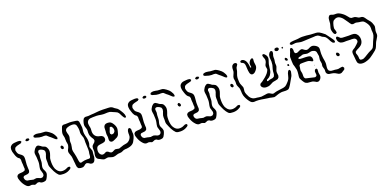

<svg xmlns="http://www.w3.org/2000/svg" viewBox="-5 -1633 5199 2572"><g transform="rotate(-20 2594.5 -347.0)"><path d="M422 -592 433 -593Q446 -593 464 -589.5Q482 -586 491 -584L522 -582Q546 -582 557 -580Q577 -576 607 -554Q629 -538 638 -529Q656 -513 676 -473Q681 -462 682 -452Q685 -447 684 -445Q684 -443 677 -432Q675 -430 675 -430Q674 -429 671.5 -430.5Q669 -432 668 -432Q654 -437 648 -443Q630 -461 620 -469L603 -484Q597 -488 585 -498Q569 -514 560 -521Q558 -522 556.5 -524Q555 -526 552 -527Q550 -528 546.5 -528.5Q543 -529 541 -530Q529 -532 522 -532L493 -531Q458 -531 415 -547Q411 -548 407 -549Q403 -550 399 -552Q399 -552 391 -560Q385 -566 385 -566Q385 -568 386.5 -570Q388 -572 388 -574Q389 -576 390 -579Q391 -582 393 -584Q394 -586 403 -588Q407 -589 413 -590.5Q419 -592 422 -592ZM697 6Q687 13 670 21Q637 37 596 37Q573 37 557 34Q541 31 528 20Q519 12 505 -8Q482 -41 465 -83Q454 -107 449 -121.5Q444 -136 444 -151L445 -182L444 -219Q444 -235 446 -243Q448 -254 456 -274Q467 -297 468 -316Q470 -325 469 -328Q469 -330 466 -336Q465 -339 463.5 -343Q462 -347 461 -350L453 -356Q435 -370 419 -374Q417 -375 412 -376.5Q407 -378 404 -378L396 -376Q394 -375 389.5 -374.5Q385 -374 383 -373Q382 -372 380.5 -367.5Q379 -363 379 -362L375 -352Q375 -346 377 -338Q379 -320 379 -309Q379 -302 374 -274Q373 -265 373 -247Q373 -216 370 -201Q368 -193 363 -174Q358 -155 358 -140Q358 -125 364 -112Q370 -99 371 -97Q373 -93 375.5 -88Q378 -83 380 -76Q383 -67 385 -55Q385 -36 370 -4Q362 13 354.5 24Q347 35 334 41L320 44Q314 46 301 46Q284 46 270 40Q266 38 261 33.5Q256 29 252 28Q246 26 232 26H231Q228 26 223.5 28.5Q219 31 216 32Q207 37 195 40Q193 40 191.5 41Q190 42 187 42Q186 42 177 39Q172 37 161.5 32.5Q151 28 143 28Q135 28 127 29.5Q119 31 111 31Q98 31 85 23Q72 15 63 4Q32 -29 14 -77Q6 -98 3 -110.5Q0 -123 2 -137Q2 -145 3 -147Q4 -149 9 -154Q13 -161 17 -163Q20 -165 23 -165.5Q26 -166 29 -168Q44 -173 68 -173L92 -175Q105 -178 115 -183L122 -187L125 -195Q126 -197 127.5 -201Q129 -205 129 -207V-211Q129 -217 127 -229Q127 -258 126 -273Q125 -280 124 -290.5Q123 -301 123 -316L124 -333Q124 -340 122 -343Q119 -353 116 -358Q115 -361 110.5 -364Q106 -367 104 -368Q93 -376 85 -387Q78 -397 72 -411.5Q66 -426 62 -440Q47 -479 47 -510Q47 -537 61 -554L73 -565Q78 -570 97 -577Q113 -581 147 -583Q154 -584 169 -584Q181 -584 187 -582Q189 -582 194.5 -580.5Q200 -579 202 -578Q204 -576 205 -573.5Q206 -571 208 -569Q209 -568 211 -565Q213 -562 213 -561Q207 -555 205 -554Q201 -548 198 -546L190 -544Q175 -540 171 -539Q168 -538 152 -534.5Q136 -531 123 -524L113 -519Q106 -513 101.5 -502Q97 -491 96 -481Q96 -476 98 -470Q103 -440 121 -421Q125 -417 139 -407Q149 -401 155 -395Q174 -380 178 -360Q180 -351 179.5 -339Q179 -327 179 -322L173 -249Q172 -233 174 -201Q176 -179 176 -168Q176 -160 172 -152Q169 -143 167 -140L160 -136Q159 -135 155.5 -132.5Q152 -130 149 -129Q145 -127 138 -126Q131 -125 128 -125Q102 -123 96 -121Q94 -120 90.5 -119.5Q87 -119 86 -118Q84 -117 81 -111Q80 -110 77.5 -106.5Q75 -103 75 -101V-99L76 -90Q80 -69 88 -60L96 -54Q98 -53 100 -50.5Q102 -48 105 -47L116 -45L148 -40Q156 -38 169 -34.5Q182 -31 192 -30Q198 -30 202.5 -31Q207 -32 210 -33Q226 -35 235 -35Q240 -34 256 -29Q263 -27 275 -21Q287 -15 297 -15Q302 -15 308 -17Q315 -17 317 -18L326 -26Q327 -27 330 -29.5Q333 -32 334 -34Q335 -36 336 -40Q337 -44 337 -46Q337 -48 338 -51Q339 -54 339 -57Q339 -61 337 -69Q335 -76 333 -82.5Q331 -89 330 -94Q321 -116 321 -132Q321 -144 324.5 -160.5Q328 -177 330 -186Q335 -211 335 -231Q335 -267 332 -301Q331 -309 328.5 -324Q326 -339 326 -350Q326 -356 328 -368Q329 -371 330.5 -374.5Q332 -378 333 -381Q347 -412 370 -429Q374 -431 376.5 -433.5Q379 -436 381 -437Q385 -438 393 -438Q395 -438 398 -439Q401 -440 402 -439Q405 -439 414 -433Q422 -429 436 -419Q445 -410 457 -404Q464 -401 476.5 -396.5Q489 -392 496 -386Q508 -376 517 -350Q523 -334 523 -315Q523 -304 519 -286Q516 -274 508 -252Q507 -249 503 -239.5Q499 -230 497 -221Q493 -201 493 -161Q493 -132 500 -99.5Q507 -67 523 -48Q536 -28 555 -17Q574 -6 600 -6Q619 -6 642 -13L672 -26Q674 -27 677 -28.5Q680 -30 683 -30H687Q694 -30 697 -29H701Q704 -29 705 -27Q706 -25 706 -24Q706 -23 709 -18.5Q712 -14 709 -7ZM298 -578Q304 -577 311 -573Q317 -573 319 -571Q320 -569 320 -562Q321 -560 322 -557Q323 -554 322 -552Q321 -551 317 -549.5Q313 -548 312 -547Q305 -542 301 -542H297Q291 -542 288 -543H282Q279 -543 276 -547Q273 -551 272 -552Q266 -558 266 -559Q266 -560 267.5 -561.5Q269 -563 270 -563Q273 -568 280 -574Q284 -575 288.5 -576.5Q293 -578 298 -578ZM679 -313Q679 -314 678.5 -315.5Q678 -317 679 -318Q679 -319 681.5 -321Q684 -323 685 -324Q686 -325 689.5 -328Q693 -331 695 -331Q697 -333 702 -327Q704 -326 707 -324.5Q710 -323 712 -321Q714 -319 714.5 -317.5Q715 -316 715 -315Q716 -312 718 -308Q720 -304 720 -302Q720 -299 718.5 -294.5Q717 -290 716 -288Q716 -284 715 -282Q714 -281 707 -281Q698 -278 696 -279Q694 -279 692 -283Q682 -291 680 -298Z M1060 -80Q1059 -71 1059 -57.5Q1059 -44 1058 -35Q1054 -15 1048 -2Q1045 8 1036 20L1031 27L1018 32Q1016 33 1014 34Q1012 35 1010 35Q1009 36 1006 35.5Q1003 35 1002 35L988 33Q980 31 968.5 22Q957 13 951 11Q943 9 940 9Q931 6 930 6Q927 7 925 8Q923 9 922 10Q915 12 910 15Q905 19 901 23Q897 27 893 30Q879 38 874 40Q871 41 868.5 40.5Q866 40 863 41Q838 43 822 36Q819 35 815.5 34Q812 33 809 31L802 21L795 12L793 1Q790 -11 789 -25Q788 -39 788 -43Q787 -53 785 -67Q783 -81 782 -99Q781 -108 780 -121.5Q779 -135 777 -144Q774 -158 761 -192Q760 -195 758.5 -199Q757 -203 756 -208Q755 -212 755 -224Q755 -236 762.5 -251Q770 -266 773 -271Q784 -297 784 -315Q784 -324 781 -337Q778 -350 777 -359Q776 -369 776 -388Q776 -408 775 -418Q774 -424 770 -441Q769 -445 767 -454.5Q765 -464 765 -472Q765 -494 778 -529Q781 -536 784.5 -547Q788 -558 792 -566Q793 -568 794 -571Q795 -574 797 -576Q798 -577 801 -578Q804 -579 806 -579Q816 -584 819 -584Q821 -585 824 -585Q829 -585 833 -584Q837 -583 841 -583Q853 -582 878 -584L908 -585Q927 -585 936 -583Q982 -577 986 -577Q992 -576 1009 -572L1017 -569Q1020 -568 1022 -563Q1029 -556 1030 -553L1032 -544L1035 -522L1038 -501Q1042 -477 1042 -463Q1042 -451 1040 -436.5Q1038 -422 1037 -416L1036 -399Q1036 -377 1043 -347Q1045 -337 1049 -324Q1053 -311 1054 -303Q1058 -284 1058 -257Q1058 -241 1057 -234Q1056 -226 1053 -217Q1050 -208 1049 -204L1045 -191Q1044 -174 1055 -152Q1063 -132 1065 -121Q1064 -109 1060 -80ZM1018 -157Q1018 -171 1014 -263L1015 -302Q1015 -320 1013 -328Q1011 -338 1003 -358Q999 -369 995.5 -381Q992 -393 992 -403Q992 -413 993 -422.5Q994 -432 994 -442Q994 -464 987 -495Q982 -516 979 -521Q978 -524 974.5 -527Q971 -530 969 -531Q963 -537 962 -537Q959 -539 946 -542Q939 -544 926 -544Q894 -545 860 -533Q854 -530 841 -523L834 -518Q832 -515 830.5 -511.5Q829 -508 828 -505L824 -498V-490Q824 -481 828 -463Q829 -459 834 -443Q839 -427 839 -411Q839 -398 833 -378Q828 -364 827 -352Q826 -347 826 -336L827 -303Q827 -290 821 -264Q815 -240 815 -228Q815 -207 826 -168Q832 -147 835 -125L845 -57Q846 -50 851 -38Q852 -37 852.5 -34Q853 -31 854 -30Q856 -29 858.5 -29Q861 -29 863 -28Q866 -28 868.5 -27Q871 -26 874 -26Q877 -26 880 -27.5Q883 -29 885 -30Q919 -40 960 -40Q964 -40 970.5 -39Q977 -38 981 -39Q984 -39 987 -40Q990 -41 993 -41Q994 -42 997 -42Q1000 -42 1001 -43L1003 -49Q1009 -61 1009 -68Q1009 -86 1012 -105Q1013 -110 1014.5 -116.5Q1016 -123 1017 -131Q1018 -138 1018 -157Z M1615 -234Q1617 -239 1618 -239Q1620 -240 1625.5 -239.5Q1631 -239 1633 -239Q1634 -239 1635.5 -239.5Q1637 -240 1639 -239L1642 -234Q1643 -231 1646 -227Q1649 -223 1650 -221Q1651 -220 1651 -216L1652 -177Q1654 -157 1654 -147Q1654 -124 1638 -88Q1626 -61 1616 -45.5Q1606 -30 1590 -19Q1561 1 1507 7Q1501 7 1487 7.5Q1473 8 1463 11Q1454 13 1443 20Q1432 25 1423 28Q1414 31 1400.5 31Q1387 31 1379 32Q1368 34 1358 37L1337 44Q1315 50 1303 50Q1288 50 1271.5 44Q1255 38 1246 36Q1236 32 1232 32H1229Q1221 32 1215 33Q1209 34 1205 35Q1189 39 1180 39Q1177 39 1167 37Q1158 35 1146 28.5Q1134 22 1129 19Q1123 16 1110 10Q1097 4 1089 -4Q1082 -11 1078 -22.5Q1074 -34 1074 -44Q1074 -52 1076 -62.5Q1078 -73 1079 -77Q1080 -81 1082 -90.5Q1084 -100 1084 -107Q1084 -121 1083 -128L1082 -149Q1082 -165 1085 -173Q1088 -184 1096 -193Q1104 -202 1117 -213L1127 -222Q1129 -224 1130.5 -228Q1132 -232 1133 -234Q1137 -238 1137 -241Q1138 -242 1137 -245Q1136 -248 1136 -249Q1135 -252 1135 -256.5Q1135 -261 1134 -263Q1133 -265 1130.5 -269Q1128 -273 1127 -275Q1123 -281 1114 -295Q1105 -309 1101 -321Q1093 -342 1093 -368Q1093 -376 1094 -385Q1095 -394 1095 -402Q1095 -420 1086 -443Q1085 -446 1081 -458.5Q1077 -471 1077 -485Q1077 -505 1086 -532Q1087 -535 1090 -544Q1093 -553 1097 -558Q1099 -563 1102.5 -567.5Q1106 -572 1110 -575Q1111 -576 1114 -576.5Q1117 -577 1118 -578Q1120 -579 1124 -580.5Q1128 -582 1130 -582H1134Q1144 -582 1153.5 -581Q1163 -580 1172 -580L1215 -584L1254 -586Q1271 -587 1305 -591Q1331 -594 1381 -594Q1407 -594 1433 -592Q1440 -592 1455 -591.5Q1470 -591 1482 -589.5Q1494 -588 1504 -583Q1513 -580 1523 -571.5Q1533 -563 1538 -559Q1553 -549 1555 -548Q1566 -542 1574 -535Q1589 -522 1607 -492Q1632 -454 1639 -430Q1640 -429 1642 -411L1644 -403Q1643 -399 1641 -396Q1639 -393 1638 -391Q1637 -390 1637 -389Q1637 -388 1636 -388Q1635 -387 1633.5 -388.5Q1632 -390 1631 -390Q1629 -391 1624.5 -392Q1620 -393 1618 -394L1611 -404L1596 -428Q1592 -435 1585.5 -449Q1579 -463 1572.5 -473Q1566 -483 1557 -490Q1554 -492 1538 -500Q1530 -504 1519 -508.5Q1508 -513 1503 -515Q1476 -529 1458 -533Q1449 -535 1431 -535Q1414 -535 1405 -534L1378 -533Q1365 -533 1350 -535Q1335 -537 1329 -538Q1322 -540 1304 -542Q1278 -546 1244 -544H1224Q1200 -544 1183 -541Q1166 -538 1153 -527L1147 -518Q1146 -516 1144 -514.5Q1142 -513 1141 -510Q1135 -497 1135 -482Q1135 -472 1137 -460Q1139 -448 1140 -443Q1145 -423 1145 -408Q1145 -394 1144 -387L1143 -365Q1143 -347 1149.5 -329.5Q1156 -312 1168 -300Q1184 -284 1205 -278Q1211 -276 1225.5 -273Q1240 -270 1247 -267Q1247 -267 1256 -261Q1265 -255 1266 -254Q1268 -252 1269 -249.5Q1270 -247 1271 -245Q1275 -239 1276 -235Q1278 -231 1278 -217Q1278 -207 1271.5 -196.5Q1265 -186 1255 -180Q1253 -179 1249.5 -178.5Q1246 -178 1244 -177Q1232 -172 1206 -170Q1188 -168 1180 -166Q1158 -162 1149 -153Q1139 -144 1133 -122Q1130 -110 1130 -97Q1130 -62 1150 -42Q1157 -35 1158 -35Q1168 -28 1181 -28Q1191 -28 1198 -31Q1202 -32 1207 -35.5Q1212 -39 1216 -41Q1222 -43 1230 -45Q1232 -45 1233.5 -46Q1235 -47 1238 -47Q1240 -47 1246 -44Q1254 -42 1257 -40Q1261 -38 1265.5 -33.5Q1270 -29 1274 -26L1283 -21Q1291 -16 1293 -16Q1294 -15 1297 -15.5Q1300 -16 1302 -16Q1310 -16 1313 -17Q1317 -18 1323 -22Q1328 -24 1337.5 -29Q1347 -34 1353 -36Q1356 -37 1362 -37Q1371 -37 1387 -33Q1390 -32 1399.5 -30Q1409 -28 1417 -30Q1422 -31 1430 -35Q1438 -37 1454 -43Q1468 -49 1481 -52Q1490 -54 1503.5 -56Q1517 -58 1526 -60Q1549 -65 1564 -80Q1576 -90 1585 -104.5Q1594 -119 1597 -134Q1599 -144 1598.5 -157.5Q1598 -171 1598 -177Q1598 -205 1607 -224ZM1317 -266Q1317 -280 1318 -290.5Q1319 -301 1320 -308Q1321 -318 1321 -336Q1321 -363 1326 -374Q1326 -374 1332 -383Q1333 -385 1334.5 -388Q1336 -391 1338 -392Q1340 -394 1342 -395Q1344 -396 1346 -397L1356 -402Q1365 -405 1385 -405Q1409 -403 1419 -398Q1432 -391 1445 -375Q1479 -329 1479 -291Q1479 -277 1473 -253Q1468 -230 1461.5 -213.5Q1455 -197 1442 -186Q1432 -177 1418 -172Q1414 -170 1400.5 -163Q1387 -156 1376 -153Q1374 -152 1369.5 -150.5Q1365 -149 1363 -149L1352 -150Q1344 -150 1341 -151Q1340 -151 1333 -158Q1332 -159 1329 -161Q1326 -163 1325 -165Q1324 -167 1323.5 -170.5Q1323 -174 1322 -176Q1320 -186 1320 -192Q1320 -199 1321 -208Q1322 -217 1322 -226Q1318 -252 1317 -266ZM1416 -248Q1417 -249 1422 -256Q1429 -263 1429 -264Q1434 -273 1434 -289Q1434 -296 1432 -306Q1428 -322 1417 -334Q1416 -335 1413.5 -338Q1411 -341 1409 -342H1407L1398 -341Q1391 -341 1390 -340Q1389 -339 1388.5 -336.5Q1388 -334 1387 -333Q1381 -319 1378 -307Q1376 -300 1372 -292Q1368 -284 1367 -279Q1366 -276 1366 -268Q1364 -261 1365 -257Q1366 -256 1374 -247Q1375 -245 1379 -241Q1381 -240 1386 -240Q1395 -240 1398 -241Q1400 -242 1406 -243.5Q1412 -245 1416 -248Z M2091 -592 2102 -593Q2115 -593 2133 -589.5Q2151 -586 2160 -584L2191 -582Q2215 -582 2226 -580Q2246 -576 2276 -554Q2298 -538 2307 -529Q2325 -513 2345 -473Q2350 -462 2351 -452Q2354 -447 2353 -445Q2353 -443 2346 -432Q2344 -430 2344 -430Q2343 -429 2340.5 -430.5Q2338 -432 2337 -432Q2323 -437 2317 -443Q2299 -461 2289 -469L2272 -484Q2266 -488 2254 -498Q2238 -514 2229 -521Q2227 -522 2225.5 -524Q2224 -526 2221 -527Q2219 -528 2215.5 -528.5Q2212 -529 2210 -530Q2198 -532 2191 -532L2162 -531Q2127 -531 2084 -547Q2080 -548 2076 -549Q2072 -550 2068 -552Q2068 -552 2060 -560Q2054 -566 2054 -566Q2054 -568 2055.5 -570Q2057 -572 2057 -574Q2058 -576 2059 -579Q2060 -582 2062 -584Q2063 -586 2072 -588Q2076 -589 2082 -590.5Q2088 -592 2091 -592ZM2366 6Q2356 13 2339 21Q2306 37 2265 37Q2242 37 2226 34Q2210 31 2197 20Q2188 12 2174 -8Q2151 -41 2134 -83Q2123 -107 2118 -121.5Q2113 -136 2113 -151L2114 -182L2113 -219Q2113 -235 2115 -243Q2117 -254 2125 -274Q2136 -297 2137 -316Q2139 -325 2138 -328Q2138 -330 2135 -336Q2134 -339 2132.5 -343Q2131 -347 2130 -350L2122 -356Q2104 -370 2088 -374Q2086 -375 2081 -376.5Q2076 -378 2073 -378L2065 -376Q2063 -375 2058.5 -374.5Q2054 -374 2052 -373Q2051 -372 2049.5 -367.5Q2048 -363 2048 -362L2044 -352Q2044 -346 2046 -338Q2048 -320 2048 -309Q2048 -302 2043 -274Q2042 -265 2042 -247Q2042 -216 2039 -201Q2037 -193 2032 -174Q2027 -155 2027 -140Q2027 -125 2033 -112Q2039 -99 2040 -97Q2042 -93 2044.5 -88Q2047 -83 2049 -76Q2052 -67 2054 -55Q2054 -36 2039 -4Q2031 13 2023.5 24Q2016 35 2003 41L1989 44Q1983 46 1970 46Q1953 46 1939 40Q1935 38 1930 33.5Q1925 29 1921 28Q1915 26 1901 26H1900Q1897 26 1892.5 28.5Q1888 31 1885 32Q1876 37 1864 40Q1862 40 1860.5 41Q1859 42 1856 42Q1855 42 1846 39Q1841 37 1830.5 32.5Q1820 28 1812 28Q1804 28 1796 29.5Q1788 31 1780 31Q1767 31 1754 23Q1741 15 1732 4Q1701 -29 1683 -77Q1675 -98 1672 -110.5Q1669 -123 1671 -137Q1671 -145 1672 -147Q1673 -149 1678 -154Q1682 -161 1686 -163Q1689 -165 1692 -165.5Q1695 -166 1698 -168Q1713 -173 1737 -173L1761 -175Q1774 -178 1784 -183L1791 -187L1794 -195Q1795 -197 1796.5 -201Q1798 -205 1798 -207V-211Q1798 -217 1796 -229Q1796 -258 1795 -273Q1794 -280 1793 -290.5Q1792 -301 1792 -316L1793 -333Q1793 -340 1791 -343Q1788 -353 1785 -358Q1784 -361 1779.5 -364Q1775 -367 1773 -368Q1762 -376 1754 -387Q1747 -397 1741 -411.5Q1735 -426 1731 -440Q1716 -479 1716 -510Q1716 -537 1730 -554L1742 -565Q1747 -570 1766 -577Q1782 -581 1816 -583Q1823 -584 1838 -584Q1850 -584 1856 -582Q1858 -582 1863.5 -580.5Q1869 -579 1871 -578Q1873 -576 1874 -573.5Q1875 -571 1877 -569Q1878 -568 1880 -565Q1882 -562 1882 -561Q1876 -555 1874 -554Q1870 -548 1867 -546L1859 -544Q1844 -540 1840 -539Q1837 -538 1821 -534.5Q1805 -531 1792 -524L1782 -519Q1775 -513 1770.5 -502Q1766 -491 1765 -481Q1765 -476 1767 -470Q1772 -440 1790 -421Q1794 -417 1808 -407Q1818 -401 1824 -395Q1843 -380 1847 -360Q1849 -351 1848.5 -339Q1848 -327 1848 -322L1842 -249Q1841 -233 1843 -201Q1845 -179 1845 -168Q1845 -160 1841 -152Q1838 -143 1836 -140L1829 -136Q1828 -135 1824.5 -132.5Q1821 -130 1818 -129Q1814 -127 1807 -126Q1800 -125 1797 -125Q1771 -123 1765 -121Q1763 -120 1759.5 -119.5Q1756 -119 1755 -118Q1753 -117 1750 -111Q1749 -110 1746.5 -106.5Q1744 -103 1744 -101V-99L1745 -90Q1749 -69 1757 -60L1765 -54Q1767 -53 1769 -50.5Q1771 -48 1774 -47L1785 -45L1817 -40Q1825 -38 1838 -34.5Q1851 -31 1861 -30Q1867 -30 1871.5 -31Q1876 -32 1879 -33Q1895 -35 1904 -35Q1909 -34 1925 -29Q1932 -27 1944 -21Q1956 -15 1966 -15Q1971 -15 1977 -17Q1984 -17 1986 -18L1995 -26Q1996 -27 1999 -29.5Q2002 -32 2003 -34Q2004 -36 2005 -40Q2006 -44 2006 -46Q2006 -48 2007 -51Q2008 -54 2008 -57Q2008 -61 2006 -69Q2004 -76 2002 -82.5Q2000 -89 1999 -94Q1990 -116 1990 -132Q1990 -144 1993.5 -160.5Q1997 -177 1999 -186Q2004 -211 2004 -231Q2004 -267 2001 -301Q2000 -309 1997.5 -324Q1995 -339 1995 -350Q1995 -356 1997 -368Q1998 -371 1999.5 -374.5Q2001 -378 2002 -381Q2016 -412 2039 -429Q2043 -431 2045.5 -433.5Q2048 -436 2050 -437Q2054 -438 2062 -438Q2064 -438 2067 -439Q2070 -440 2071 -439Q2074 -439 2083 -433Q2091 -429 2105 -419Q2114 -410 2126 -404Q2133 -401 2145.5 -396.5Q2158 -392 2165 -386Q2177 -376 2186 -350Q2192 -334 2192 -315Q2192 -304 2188 -286Q2185 -274 2177 -252Q2176 -249 2172 -239.5Q2168 -230 2166 -221Q2162 -201 2162 -161Q2162 -132 2169 -99.5Q2176 -67 2192 -48Q2205 -28 2224 -17Q2243 -6 2269 -6Q2288 -6 2311 -13L2341 -26Q2343 -27 2346 -28.5Q2349 -30 2352 -30H2356Q2363 -30 2366 -29H2370Q2373 -29 2374 -27Q2375 -25 2375 -24Q2375 -23 2378 -18.5Q2381 -14 2378 -7ZM1967 -578Q1973 -577 1980 -573Q1986 -573 1988 -571Q1989 -569 1989 -562Q1990 -560 1991 -557Q1992 -554 1991 -552Q1990 -551 1986 -549.5Q1982 -548 1981 -547Q1974 -542 1970 -542H1966Q1960 -542 1957 -543H1951Q1948 -543 1945 -547Q1942 -551 1941 -552Q1935 -558 1935 -559Q1935 -560 1936.5 -561.5Q1938 -563 1939 -563Q1942 -568 1949 -574Q1953 -575 1957.5 -576.5Q1962 -578 1967 -578ZM2348 -313Q2348 -314 2347.5 -315.5Q2347 -317 2348 -318Q2348 -319 2350.5 -321Q2353 -323 2354 -324Q2355 -325 2358.5 -328Q2362 -331 2364 -331Q2366 -333 2371 -327Q2373 -326 2376 -324.5Q2379 -323 2381 -321Q2383 -319 2383.5 -317.5Q2384 -316 2384 -315Q2385 -312 2387 -308Q2389 -304 2389 -302Q2389 -299 2387.5 -294.5Q2386 -290 2385 -288Q2385 -284 2384 -282Q2383 -281 2376 -281Q2367 -278 2365 -279Q2363 -279 2361 -283Q2351 -291 2349 -298Z M2842 -592 2853 -593Q2866 -593 2884 -589.5Q2902 -586 2911 -584L2942 -582Q2966 -582 2977 -580Q2997 -576 3027 -554Q3049 -538 3058 -529Q3076 -513 3096 -473Q3101 -462 3102 -452Q3105 -447 3104 -445Q3104 -443 3097 -432Q3095 -430 3095 -430Q3094 -429 3091.5 -430.5Q3089 -432 3088 -432Q3074 -437 3068 -443Q3050 -461 3040 -469L3023 -484Q3017 -488 3005 -498Q2989 -514 2980 -521Q2978 -522 2976.5 -524Q2975 -526 2972 -527Q2970 -528 2966.5 -528.5Q2963 -529 2961 -530Q2949 -532 2942 -532L2913 -531Q2878 -531 2835 -547Q2831 -548 2827 -549Q2823 -550 2819 -552Q2819 -552 2811 -560Q2805 -566 2805 -566Q2805 -568 2806.5 -570Q2808 -572 2808 -574Q2809 -576 2810 -579Q2811 -582 2813 -584Q2814 -586 2823 -588Q2827 -589 2833 -590.5Q2839 -592 2842 -592ZM3117 6Q3107 13 3090 21Q3057 37 3016 37Q2993 37 2977 34Q2961 31 2948 20Q2939 12 2925 -8Q2902 -41 2885 -83Q2874 -107 2869 -121.5Q2864 -136 2864 -151L2865 -182L2864 -219Q2864 -235 2866 -243Q2868 -254 2876 -274Q2887 -297 2888 -316Q2890 -325 2889 -328Q2889 -330 2886 -336Q2885 -339 2883.5 -343Q2882 -347 2881 -350L2873 -356Q2855 -370 2839 -374Q2837 -375 2832 -376.5Q2827 -378 2824 -378L2816 -376Q2814 -375 2809.5 -374.5Q2805 -374 2803 -373Q2802 -372 2800.5 -367.5Q2799 -363 2799 -362L2795 -352Q2795 -346 2797 -338Q2799 -320 2799 -309Q2799 -302 2794 -274Q2793 -265 2793 -247Q2793 -216 2790 -201Q2788 -193 2783 -174Q2778 -155 2778 -140Q2778 -125 2784 -112Q2790 -99 2791 -97Q2793 -93 2795.5 -88Q2798 -83 2800 -76Q2803 -67 2805 -55Q2805 -36 2790 -4Q2782 13 2774.5 24Q2767 35 2754 41L2740 44Q2734 46 2721 46Q2704 46 2690 40Q2686 38 2681 33.5Q2676 29 2672 28Q2666 26 2652 26H2651Q2648 26 2643.5 28.5Q2639 31 2636 32Q2627 37 2615 40Q2613 40 2611.5 41Q2610 42 2607 42Q2606 42 2597 39Q2592 37 2581.5 32.5Q2571 28 2563 28Q2555 28 2547 29.5Q2539 31 2531 31Q2518 31 2505 23Q2492 15 2483 4Q2452 -29 2434 -77Q2426 -98 2423 -110.5Q2420 -123 2422 -137Q2422 -145 2423 -147Q2424 -149 2429 -154Q2433 -161 2437 -163Q2440 -165 2443 -165.5Q2446 -166 2449 -168Q2464 -173 2488 -173L2512 -175Q2525 -178 2535 -183L2542 -187L2545 -195Q2546 -197 2547.5 -201Q2549 -205 2549 -207V-211Q2549 -217 2547 -229Q2547 -258 2546 -273Q2545 -280 2544 -290.5Q2543 -301 2543 -316L2544 -333Q2544 -340 2542 -343Q2539 -353 2536 -358Q2535 -361 2530.5 -364Q2526 -367 2524 -368Q2513 -376 2505 -387Q2498 -397 2492 -411.5Q2486 -426 2482 -440Q2467 -479 2467 -510Q2467 -537 2481 -554L2493 -565Q2498 -570 2517 -577Q2533 -581 2567 -583Q2574 -584 2589 -584Q2601 -584 2607 -582Q2609 -582 2614.5 -580.5Q2620 -579 2622 -578Q2624 -576 2625 -573.5Q2626 -571 2628 -569Q2629 -568 2631 -565Q2633 -562 2633 -561Q2627 -555 2625 -554Q2621 -548 2618 -546L2610 -544Q2595 -540 2591 -539Q2588 -538 2572 -534.5Q2556 -531 2543 -524L2533 -519Q2526 -513 2521.5 -502Q2517 -491 2516 -481Q2516 -476 2518 -470Q2523 -440 2541 -421Q2545 -417 2559 -407Q2569 -401 2575 -395Q2594 -380 2598 -360Q2600 -351 2599.5 -339Q2599 -327 2599 -322L2593 -249Q2592 -233 2594 -201Q2596 -179 2596 -168Q2596 -160 2592 -152Q2589 -143 2587 -140L2580 -136Q2579 -135 2575.5 -132.5Q2572 -130 2569 -129Q2565 -127 2558 -126Q2551 -125 2548 -125Q2522 -123 2516 -121Q2514 -120 2510.5 -119.5Q2507 -119 2506 -118Q2504 -117 2501 -111Q2500 -110 2497.5 -106.5Q2495 -103 2495 -101V-99L2496 -90Q2500 -69 2508 -60L2516 -54Q2518 -53 2520 -50.5Q2522 -48 2525 -47L2536 -45L2568 -40Q2576 -38 2589 -34.5Q2602 -31 2612 -30Q2618 -30 2622.5 -31Q2627 -32 2630 -33Q2646 -35 2655 -35Q2660 -34 2676 -29Q2683 -27 2695 -21Q2707 -15 2717 -15Q2722 -15 2728 -17Q2735 -17 2737 -18L2746 -26Q2747 -27 2750 -29.5Q2753 -32 2754 -34Q2755 -36 2756 -40Q2757 -44 2757 -46Q2757 -48 2758 -51Q2759 -54 2759 -57Q2759 -61 2757 -69Q2755 -76 2753 -82.5Q2751 -89 2750 -94Q2741 -116 2741 -132Q2741 -144 2744.5 -160.5Q2748 -177 2750 -186Q2755 -211 2755 -231Q2755 -267 2752 -301Q2751 -309 2748.5 -324Q2746 -339 2746 -350Q2746 -356 2748 -368Q2749 -371 2750.5 -374.5Q2752 -378 2753 -381Q2767 -412 2790 -429Q2794 -431 2796.5 -433.5Q2799 -436 2801 -437Q2805 -438 2813 -438Q2815 -438 2818 -439Q2821 -440 2822 -439Q2825 -439 2834 -433Q2842 -429 2856 -419Q2865 -410 2877 -404Q2884 -401 2896.5 -396.5Q2909 -392 2916 -386Q2928 -376 2937 -350Q2943 -334 2943 -315Q2943 -304 2939 -286Q2936 -274 2928 -252Q2927 -249 2923 -239.5Q2919 -230 2917 -221Q2913 -201 2913 -161Q2913 -132 2920 -99.5Q2927 -67 2943 -48Q2956 -28 2975 -17Q2994 -6 3020 -6Q3039 -6 3062 -13L3092 -26Q3094 -27 3097 -28.5Q3100 -30 3103 -30H3107Q3114 -30 3117 -29H3121Q3124 -29 3125 -27Q3126 -25 3126 -24Q3126 -23 3129 -18.5Q3132 -14 3129 -7ZM2718 -578Q2724 -577 2731 -573Q2737 -573 2739 -571Q2740 -569 2740 -562Q2741 -560 2742 -557Q2743 -554 2742 -552Q2741 -551 2737 -549.5Q2733 -548 2732 -547Q2725 -542 2721 -542H2717Q2711 -542 2708 -543H2702Q2699 -543 2696 -547Q2693 -551 2692 -552Q2686 -558 2686 -559Q2686 -560 2687.5 -561.5Q2689 -563 2690 -563Q2693 -568 2700 -574Q2704 -575 2708.5 -576.5Q2713 -578 2718 -578ZM3099 -313Q3099 -314 3098.5 -315.5Q3098 -317 3099 -318Q3099 -319 3101.5 -321Q3104 -323 3105 -324Q3106 -325 3109.5 -328Q3113 -331 3115 -331Q3117 -333 3122 -327Q3124 -326 3127 -324.5Q3130 -323 3132 -321Q3134 -319 3134.5 -317.5Q3135 -316 3135 -315Q3136 -312 3138 -308Q3140 -304 3140 -302Q3140 -299 3138.5 -294.5Q3137 -290 3136 -288Q3136 -284 3135 -282Q3134 -281 3127 -281Q3118 -278 3116 -279Q3114 -279 3112 -283Q3102 -291 3100 -298Z M3350 -580H3353Q3370 -580 3380 -574Q3417 -554 3428 -490Q3430 -468 3432 -456Q3432 -446 3433 -445Q3435 -445 3436 -446Q3446 -446 3447 -447Q3448 -448 3447 -451.5Q3446 -455 3446 -456L3443 -483Q3440 -513 3465 -541Q3471 -548 3481 -553Q3482 -554 3484 -555Q3486 -556 3489 -557Q3491 -557 3495.5 -555Q3500 -553 3502 -552L3506 -550Q3508 -548 3507.5 -542.5Q3507 -537 3507 -536V-532Q3507 -526 3506 -519.5Q3505 -513 3505 -507V-503Q3505 -496 3506 -487Q3507 -478 3508 -473Q3511 -460 3511 -445Q3511 -427 3501 -408.5Q3491 -390 3476 -375Q3460 -359 3450 -356Q3440 -352 3430 -352Q3427 -352 3424 -353.5Q3421 -355 3419 -356L3411 -359L3406 -366Q3398 -377 3396 -387Q3389 -412 3387 -466Q3387 -472 3386.5 -486Q3386 -500 3383 -510Q3378 -525 3373 -530Q3370 -534 3363.5 -537.5Q3357 -541 3355 -542L3340 -549Q3339 -550 3338 -550Q3337 -550 3336 -552Q3335 -553 3335 -555Q3335 -557 3334.5 -562.5Q3334 -568 3335 -572Q3348 -580 3350 -580ZM3822 -568Q3822 -571 3823 -573Q3824 -574 3828 -574.5Q3832 -575 3834 -576Q3840 -580 3845 -580L3857 -578L3865 -576Q3867 -575 3868 -573Q3869 -571 3871 -570Q3872 -569 3875 -566Q3878 -563 3878 -561Q3879 -560 3877.5 -557Q3876 -554 3876 -553Q3876 -551 3874.5 -547Q3873 -543 3872 -541Q3871 -540 3869.5 -540Q3868 -540 3867 -539Q3865 -538 3860.5 -535Q3856 -532 3853 -532Q3852 -531 3849 -532Q3846 -533 3845 -533Q3843 -534 3838 -534.5Q3833 -535 3831 -536Q3828 -537 3827 -540Q3826 -541 3822 -545Q3818 -549 3817 -556Q3818 -560 3822 -568ZM3899 -235 3902 -239H3904L3915 -238H3918Q3921 -238 3921.5 -235.5Q3922 -233 3922 -232Q3923 -228 3924.5 -224.5Q3926 -221 3927 -217Q3927 -211 3925 -203Q3923 -190 3918.5 -174.5Q3914 -159 3912 -153L3900 -132Q3874 -84 3853 -49.5Q3832 -15 3816 -1Q3800 7 3774 7L3748 6Q3739 5 3723 5Q3712 5 3707 6Q3673 11 3644 22Q3639 24 3625.5 29Q3612 34 3600 35Q3590 35 3562 28Q3557 27 3550.5 25Q3544 23 3536 22Q3529 21 3517.5 20Q3506 19 3491 16Q3482 15 3459 11L3424 5Q3386 0 3355 0Q3335 2 3324 2Q3288 2 3263 -36Q3229 -83 3215 -130Q3208 -156 3208 -198Q3208 -218 3205 -228Q3203 -239 3193 -259Q3192 -262 3186 -276Q3180 -290 3180 -305L3181 -330Q3181 -340 3180 -347Q3179 -354 3178 -359Q3174 -377 3174 -387Q3174 -407 3189 -437Q3199 -457 3203 -476Q3204 -483 3204 -497Q3204 -526 3209 -539Q3214 -553 3219 -558L3230 -567L3237 -572Q3241 -574 3253 -574Q3255 -576 3258 -575Q3260 -575 3263 -573.5Q3266 -572 3268 -571Q3269 -570 3273 -569Q3277 -568 3278 -567Q3279 -566 3279.5 -562Q3280 -558 3281 -556L3283 -548Q3282 -545 3280 -542Q3278 -539 3277 -538Q3262 -516 3260 -511Q3258 -506 3256.5 -498Q3255 -490 3254 -486Q3252 -472 3250 -464L3241 -438Q3228 -407 3226 -386Q3224 -377 3224.5 -365Q3225 -353 3225 -349Q3225 -312 3230 -294Q3233 -283 3239.5 -269Q3246 -255 3249 -246Q3253 -239 3254 -233Q3255 -229 3255 -221Q3255 -212 3253 -198Q3250 -186 3250 -174Q3250 -158 3260 -132Q3277 -88 3298 -67Q3315 -50 3335 -44Q3347 -40 3360.5 -39Q3374 -38 3378 -38Q3394 -36 3402 -34Q3424 -30 3438 -30Q3453 -30 3485 -36Q3505 -41 3524 -42Q3541 -42 3552 -38Q3559 -35 3580 -22L3590 -16Q3600 -14 3611 -14Q3617 -16 3624 -19Q3644 -25 3654 -27Q3670 -30 3702 -34Q3727 -36 3749 -40Q3753 -41 3765 -43.5Q3777 -46 3786 -51Q3794 -55 3803 -63.5Q3812 -72 3815 -75Q3840 -100 3849 -114Q3860 -128 3865.5 -148.5Q3871 -169 3872 -172Q3879 -206 3890 -224ZM3612 -298Q3626 -317 3632 -332L3637 -342Q3638 -345 3638 -350Q3638 -361 3635 -371Q3634 -375 3633 -380.5Q3632 -386 3632 -394Q3632 -406 3641 -422Q3650 -438 3652 -444Q3657 -461 3657 -475Q3657 -489 3648 -507Q3645 -514 3641 -528Q3640 -533 3640 -543Q3638 -547 3639 -549Q3640 -551 3648 -555Q3651 -558 3652 -558H3653Q3656 -558 3660.5 -555.5Q3665 -553 3667 -552Q3675 -548 3681 -539Q3691 -529 3697 -515Q3703 -501 3703 -487Q3703 -473 3698 -457.5Q3693 -442 3692 -439Q3684 -417 3682 -407Q3679 -394 3675 -362Q3672 -332 3668.5 -314.5Q3665 -297 3658 -285Q3643 -253 3624 -239Q3616 -234 3608.5 -229.5Q3601 -225 3595 -222Q3594 -222 3590.5 -220.5Q3587 -219 3586 -217Q3585 -215 3584.5 -210.5Q3584 -206 3583 -204Q3583 -203 3582 -201Q3581 -199 3582 -198Q3584 -197 3585.5 -197.5Q3587 -198 3588 -198H3601Q3606 -199 3612.5 -202Q3619 -205 3623 -206Q3633 -209 3656 -211L3667 -213Q3669 -214 3679 -220Q3681 -221 3683 -222Q3685 -223 3687 -225Q3689 -227 3690 -230Q3691 -233 3692 -235Q3700 -249 3700.5 -268.5Q3701 -288 3702 -296Q3703 -308 3707 -323Q3711 -338 3713 -344Q3717 -355 3723 -379Q3727 -409 3727 -426Q3727 -433 3725 -451Q3723 -473 3723 -486Q3723 -519 3737 -538Q3739 -541 3741 -544.5Q3743 -548 3746 -551Q3748 -553 3759 -558Q3764 -563 3766 -563Q3768 -562 3770.5 -560Q3773 -558 3776 -557L3783 -553Q3784 -551 3784 -547Q3784 -543 3785 -541Q3787 -529 3781.5 -513.5Q3776 -498 3774 -490Q3772 -479 3772.5 -466Q3773 -453 3773 -447Q3773 -438 3772 -431.5Q3771 -425 3770 -420Q3766 -402 3766 -392Q3766 -383 3767 -374Q3768 -365 3768 -356Q3768 -351 3766 -339Q3764 -330 3756 -312Q3744 -286 3744 -270Q3744 -261 3745.5 -248Q3747 -235 3748 -226Q3748 -224 3748.5 -220Q3749 -216 3748 -213Q3748 -210 3744 -202L3741 -192Q3739 -188 3734 -186Q3725 -177 3725 -177L3715 -174Q3704 -170 3687.5 -167.5Q3671 -165 3661 -163Q3645 -160 3622 -146Q3596 -132 3581 -129Q3568 -126 3551 -126Q3517 -126 3498 -142Q3487 -151 3484 -158Q3483 -160 3482.5 -163Q3482 -166 3481 -168Q3478 -177 3478 -179L3483 -189Q3485 -196 3487 -197Q3490 -201 3496 -203Q3505 -210 3520 -217Q3579 -258 3612 -298ZM3927 -561Q3928 -561 3929 -562Q3930 -563 3932 -563Q3933 -562 3933 -558L3936 -547L3937 -545Q3936 -544 3934 -544L3924 -539Q3922 -537 3921 -538Q3920 -538 3920 -540Q3920 -542 3919 -543Q3919 -544 3916.5 -548Q3914 -552 3917 -557ZM3904 -395Q3904 -396 3903.5 -397.5Q3903 -399 3904 -400Q3904 -402 3911 -405Q3917 -411 3917 -411Q3920 -411 3926 -405Q3935 -399 3935 -399Q3937 -396 3938 -392.5Q3939 -389 3940 -386Q3940 -384 3941.5 -382Q3943 -380 3943 -378Q3939 -374 3938 -372Q3937 -371 3935.5 -368.5Q3934 -366 3931 -364L3924 -367Q3921 -368 3918 -369Q3915 -370 3912 -372Q3909 -374 3906 -384ZM3910 -300Q3909 -300 3908.5 -300.5Q3908 -301 3908 -302L3909 -304Q3911 -308 3913 -316Q3914 -317 3914 -319Q3916 -319 3920 -317Q3923 -317 3927.5 -316Q3932 -315 3933 -314Q3934 -313 3933.5 -311.5Q3933 -310 3933 -309V-298Q3933 -297 3933.5 -295.5Q3934 -294 3933 -293Q3932 -291 3927.5 -291Q3923 -291 3919 -292Z M4050 -545Q4047 -547 4041 -556Q4037 -558 4037 -560L4039 -564Q4040 -566 4041.5 -570.5Q4043 -575 4045 -576Q4046 -577 4047.5 -577Q4049 -577 4050 -578Q4055 -579 4065 -583Q4079 -586 4096.5 -587Q4114 -588 4119 -588Q4131 -588 4153 -590L4181 -593Q4185 -594 4191 -595Q4197 -596 4206 -596Q4211 -597 4224 -597Q4249 -597 4283.5 -594Q4318 -591 4342 -587Q4370 -584 4398 -584Q4404 -584 4418 -583.5Q4432 -583 4441 -580Q4461 -576 4491 -554Q4522 -532 4532 -522Q4540 -513 4561 -483Q4567 -474 4581 -456Q4601 -429 4608 -418Q4610 -414 4617 -399Q4617 -398 4618.5 -395Q4620 -392 4619 -391Q4619 -389 4617.5 -387Q4616 -385 4615 -384Q4611 -376 4609 -375H4608Q4605 -375 4599 -378Q4597 -379 4593.5 -379.5Q4590 -380 4589 -381Q4581 -386 4574 -397Q4562 -412 4552 -435Q4543 -455 4531 -471Q4522 -482 4516 -487Q4509 -492 4497 -497.5Q4485 -503 4477 -507Q4476 -508 4460 -521L4443 -534Q4427 -545 4398 -545Q4387 -545 4367 -543L4340 -542Q4311 -542 4270 -539Q4254 -538 4235.5 -537Q4217 -536 4200 -536Q4185 -536 4157 -542Q4132 -549 4113 -549Q4095 -549 4068 -544Q4064 -545 4058.5 -544.5Q4053 -544 4050 -545ZM4609 5Q4607 8 4601.5 11Q4596 14 4594 16Q4575 30 4561 36.5Q4547 43 4531 40Q4518 39 4499 26Q4488 19 4476 13Q4464 7 4453 4Q4445 1 4425 -1Q4406 -3 4396.5 -5Q4387 -7 4378 -14Q4371 -18 4369 -20Q4368 -22 4365 -29L4360 -39Q4359 -43 4359 -51L4360 -76Q4360 -89 4353 -105Q4346 -126 4346 -134Q4346 -141 4348.5 -153Q4351 -165 4351 -171Q4351 -179 4347.5 -192.5Q4344 -206 4344 -212L4343 -223Q4343 -225 4346 -249Q4350 -267 4350 -277Q4350 -279 4344 -314Q4341 -334 4339 -341Q4337 -345 4334.5 -347Q4332 -349 4331 -351L4326 -358Q4324 -360 4320 -361.5Q4316 -363 4314 -364Q4296 -372 4285 -372Q4273 -374 4260 -370.5Q4247 -367 4243 -366Q4225 -362 4216 -362Q4210 -362 4198 -364Q4191 -365 4179 -368Q4167 -371 4158 -371Q4148 -371 4134.5 -365.5Q4121 -360 4113 -358Q4110 -358 4103 -357Q4096 -356 4092 -354Q4088 -352 4085.5 -349.5Q4083 -347 4081 -346Q4080 -345 4079 -344.5Q4078 -344 4077 -343Q4077 -342 4078.5 -340.5Q4080 -339 4081 -339Q4089 -331 4093 -329Q4096 -328 4104 -328Q4122 -326 4130 -326Q4184 -326 4211 -322Q4220 -321 4229.5 -318Q4239 -315 4245 -310Q4246 -309 4249 -303Q4255 -297 4256 -292Q4260 -284 4260 -270Q4261 -266 4260.5 -262Q4260 -258 4261 -254V-249Q4259 -247 4251 -243Q4250 -242 4248.5 -241Q4247 -240 4246 -240Q4242 -240 4233 -246Q4227 -249 4217 -254.5Q4207 -260 4199 -262Q4185 -266 4157 -266H4114Q4096 -266 4087 -265Q4085 -264 4081.5 -264Q4078 -264 4076 -263Q4072 -259 4072 -259Q4063 -250 4062 -248Q4060 -245 4059.5 -237.5Q4059 -230 4059 -227Q4058 -219 4055.5 -206Q4053 -193 4052 -184Q4052 -175 4055.5 -162Q4059 -149 4060 -141Q4061 -135 4061 -122Q4061 -117 4060.5 -109Q4060 -101 4061 -90Q4062 -87 4062 -83Q4062 -79 4063 -77Q4063 -77 4069 -68Q4070 -67 4072 -64Q4074 -61 4076 -60Q4077 -59 4079.5 -58.5Q4082 -58 4083 -57Q4096 -52 4107 -51Q4133 -46 4151 -41L4192 -31Q4203 -28 4206 -29Q4208 -29 4210 -30Q4212 -31 4214 -32Q4224 -35 4226 -38Q4228 -39 4229 -44Q4230 -49 4230 -51Q4232 -57 4232 -60Q4232 -65 4230 -73Q4228 -89 4228 -96V-101Q4228 -105 4233 -115Q4233 -116 4235 -120Q4237 -124 4238 -125Q4242 -128 4251 -130Q4252 -131 4254.5 -132Q4257 -133 4259 -133Q4261 -133 4265 -124Q4270 -120 4271 -115Q4273 -112 4270 -107L4269 -84Q4268 -80 4268 -71Q4268 -65 4271.5 -50.5Q4275 -36 4275 -28Q4275 -12 4268 3.5Q4261 19 4249 29Q4245 32 4240 35.5Q4235 39 4231 40Q4228 41 4223.5 40.5Q4219 40 4217 40Q4215 40 4213 40.5Q4211 41 4208 40Q4206 40 4203.5 38.5Q4201 37 4199 36Q4195 34 4184 27Q4173 20 4163 17Q4160 16 4150 13Q4134 10 4117 10Q4081 10 4062 -1Q4051 -7 4043 -17.5Q4035 -28 4029 -38Q4023 -48 4021 -51Q4011 -68 4006.5 -79Q4002 -90 4002 -103Q4002 -110 4003.5 -121.5Q4005 -133 4006 -140Q4011 -178 4009 -205Q4007 -220 3997 -255Q3989 -279 3986 -292Q3983 -307 3983 -338V-361L3982 -387Q3982 -394 3984 -406Q3986 -415 3996 -438Q4000 -446 4006 -462Q4008 -468 4009.5 -476Q4011 -484 4013 -489Q4015 -493 4022 -503Q4024 -508 4025 -508Q4026 -509 4027.5 -507.5Q4029 -506 4030 -506Q4032 -506 4038 -505Q4044 -504 4046 -502Q4047 -501 4048 -497Q4049 -493 4050 -492Q4051 -490 4052.5 -486.5Q4054 -483 4054 -481Q4056 -475 4055.5 -466.5Q4055 -458 4055 -455Q4055 -452 4054.5 -447Q4054 -442 4055 -439Q4057 -435 4061 -430Q4064 -424 4067 -421Q4069 -420 4077 -420Q4080 -420 4083 -419Q4086 -418 4088 -419Q4090 -419 4094.5 -420.5Q4099 -422 4101 -423Q4104 -424 4120 -432Q4144 -444 4157 -444Q4160 -444 4168 -442Q4170 -441 4172.5 -439.5Q4175 -438 4177 -437Q4182 -433 4189 -428Q4196 -423 4204 -418L4217 -413Q4219 -413 4220.5 -412Q4222 -411 4225 -411Q4242 -410 4264 -423Q4268 -425 4273 -427.5Q4278 -430 4284 -432Q4296 -436 4304 -436H4307Q4319 -436 4335 -430Q4380 -411 4390 -381Q4392 -376 4392 -364Q4392 -352 4391 -346Q4390 -337 4389 -323.5Q4388 -310 4388 -293Q4390 -247 4394 -225Q4396 -209 4398 -203Q4399 -197 4401 -183.5Q4403 -170 4403 -159Q4403 -147 4402 -138.5Q4401 -130 4400 -124Q4396 -98 4397 -84Q4398 -81 4397.5 -77Q4397 -73 4398 -70Q4399 -65 4404 -58L4407 -50L4417 -44Q4427 -37 4439.5 -35Q4452 -33 4466 -33Q4480 -33 4489 -32Q4495 -31 4507.5 -29Q4520 -27 4530 -27Q4542 -27 4559 -32Q4577 -36 4587 -36Q4588 -36 4592.5 -36.5Q4597 -37 4599 -35Q4601 -35 4604 -29Q4612 -21 4614 -14Q4611 2 4609 5ZM4608 -189Q4606 -185 4605 -185Q4603 -184 4596 -187Q4594 -188 4590 -188.5Q4586 -189 4585 -190Q4583 -191 4583 -192Q4583 -193 4582 -194Q4574 -205 4573 -208Q4572 -210 4572.5 -213.5Q4573 -217 4573 -219Q4573 -220 4572.5 -224Q4572 -228 4574 -230Q4574 -231 4577 -232.5Q4580 -234 4581 -234Q4587 -240 4591 -240Q4594 -240 4600 -234Q4608 -230 4609 -229Q4611 -226 4616 -214Q4619 -211 4619 -210V-208Q4619 -204 4616 -196ZM4250 -179Q4250 -178 4249 -176Q4248 -174 4247 -175Q4246 -175 4248 -177L4249 -188Q4249 -191 4250 -191Q4254 -186 4253 -183Z M5177 -319Q5177 -312 5178 -304Q5179 -296 5179 -288Q5179 -272 5172 -258Q5165 -244 5152 -223L5136 -197Q5132 -190 5127.5 -178.5Q5123 -167 5121 -161Q5108 -127 5099 -113Q5090 -100 5079.5 -91Q5069 -82 5048 -66L5030 -52Q5000 -30 4992 -25Q4971 -10 4935.5 2Q4900 14 4876 14Q4848 14 4833 7Q4812 -1 4802 -22L4799 -35Q4796 -47 4795 -63.5Q4794 -80 4793 -89L4790 -121Q4787 -136 4787 -152Q4787 -163 4788 -169Q4788 -174 4790 -180Q4791 -183 4797 -189L4803 -197Q4809 -202 4823 -210Q4826 -212 4830.5 -214.5Q4835 -217 4840 -221Q4846 -226 4873 -250Q4889 -264 4896 -274L4901 -281Q4902 -285 4902 -293Q4902 -295 4903 -297.5Q4904 -300 4903 -302Q4903 -304 4901.5 -307Q4900 -310 4899 -312Q4898 -314 4896.5 -317.5Q4895 -321 4894 -323Q4894 -323 4885 -329Q4876 -335 4876 -335Q4873 -337 4866 -337Q4854 -340 4839.5 -339.5Q4825 -339 4819 -339L4792 -340Q4782 -341 4764 -341L4730 -340Q4710 -340 4696 -345Q4693 -346 4689 -347Q4685 -348 4681 -350Q4665 -359 4655.5 -376Q4646 -393 4646 -411Q4646 -413 4645.5 -417.5Q4645 -422 4646 -425Q4646 -426 4653 -436Q4654 -437 4654.5 -438Q4655 -439 4656 -440Q4658 -441 4662 -439Q4664 -438 4668 -437.5Q4672 -437 4674 -436Q4677 -435 4680 -431.5Q4683 -428 4684 -426Q4700 -410 4706 -407Q4714 -403 4726 -402Q4738 -401 4741 -401L4766 -400Q4800 -398 4817 -398L4861 -399Q4891 -399 4907 -391Q4923 -384 4937 -364Q4944 -355 4948 -342Q4956 -323 4956 -300Q4956 -264 4938 -237Q4928 -222 4907 -208Q4896 -201 4880.5 -193Q4865 -185 4856 -181Q4851 -179 4838 -168Q4833 -166 4832 -163Q4831 -161 4831 -157.5Q4831 -154 4830 -152L4829 -143Q4829 -141 4830.5 -136.5Q4832 -132 4833 -130Q4841 -110 4842 -100Q4843 -93 4844 -82.5Q4845 -72 4845 -66Q4845 -57 4846 -55L4851 -48Q4852 -47 4854 -44.5Q4856 -42 4858 -40Q4860 -39 4867 -39Q4872 -38 4881 -38Q4894 -38 4903 -42Q4925 -51 4963 -76L4995 -95L5015 -105Q5034 -113 5046.5 -120.5Q5059 -128 5067 -140Q5072 -148 5081 -170L5098 -213Q5108 -236 5111 -241Q5113 -245 5120 -260.5Q5127 -276 5130.5 -290Q5134 -304 5134 -316Q5134 -331 5133 -342Q5132 -353 5131 -361L5132 -393Q5132 -416 5123 -436.5Q5114 -457 5097 -479Q5094 -482 5087.5 -490.5Q5081 -499 5074 -504Q5064 -511 5053 -514Q5042 -517 5030 -518Q5018 -519 5011 -520Q5002 -521 4989.5 -524.5Q4977 -528 4968 -529Q4962 -529 4952.5 -527.5Q4943 -526 4936 -525Q4930 -523 4926 -523L4913 -527L4905 -530Q4903 -531 4898 -538Q4891 -545 4884.5 -555.5Q4878 -566 4876 -569L4859 -593Q4843 -617 4831 -632.5Q4819 -648 4804 -659Q4779 -679 4755 -679Q4730 -679 4707 -663Q4701 -661 4698 -657Q4689 -648 4681 -626Q4676 -610 4671.5 -592Q4667 -574 4667 -560Q4667 -548 4674 -530Q4680 -514 4680 -504Q4680 -502 4680.5 -497Q4681 -492 4680 -490Q4679 -489 4672 -485Q4670 -484 4667.5 -482Q4665 -480 4662 -478Q4661 -478 4658 -481Q4656 -482 4651 -484Q4646 -486 4643 -488Q4641 -490 4639.5 -493.5Q4638 -497 4637 -499Q4629 -513 4623 -544Q4621 -554 4621 -558Q4621 -574 4631 -604Q4636 -622 4639 -635Q4641 -653 4641 -664Q4642 -685 4644 -698.5Q4646 -712 4652 -724Q4651 -722 4662 -737Q4662 -738 4663 -739.5Q4664 -741 4665 -741Q4666 -742 4670 -742Q4674 -742 4676 -743L4687 -744Q4689 -744 4703 -738Q4707 -736 4713.5 -734.5Q4720 -733 4724 -732Q4729 -731 4739 -731H4756Q4768 -731 4773 -730Q4806 -725 4852 -688Q4867 -676 4881.5 -658.5Q4896 -641 4901 -635Q4901 -635 4913 -620Q4915 -619 4918 -617.5Q4921 -616 4924 -613L4931 -609Q4934 -608 4942 -608Q4948 -607 4958 -607Q4968 -607 4975 -606Q4986 -604 5006 -592Q5019 -582 5033 -578Q5041 -576 5054 -575.5Q5067 -575 5075 -571Q5086 -567 5094.5 -558Q5103 -549 5110.5 -537.5Q5118 -526 5123 -519L5137 -502Q5153 -484 5160 -474Q5174 -454 5182 -425Q5189 -408 5189 -393Q5188 -386 5184 -365Q5180 -353 5178 -338Z"/></g></svg>

Font: Rubik-Burned
Style: Regular
Weight: 400
Designer: NaN (generative design), Hubert & Fischer (Rubik source font outlines)
Foundry: NaN, Hubert & Fischer
Version: Version 1.000